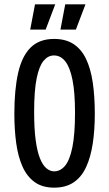

<svg xmlns="http://www.w3.org/2000/svg" viewBox="-20 -851 502 883"><path d="M229 12Q175 12 139.5 -13.5Q104 -39 83.5 -85Q63 -131 54.5 -193Q46 -255 46 -328Q46 -439 63.5 -516Q81 -593 121 -632.5Q161 -672 229 -672Q282 -672 318 -648.5Q354 -625 375.5 -580.5Q397 -536 406.5 -472Q416 -408 416 -327Q416 -253 406.5 -190.5Q397 -128 376 -82.5Q355 -37 319 -12.5Q283 12 229 12ZM229 -63Q258 -63 279.5 -89Q301 -115 313 -174.5Q325 -234 325 -333Q325 -425 313.5 -483Q302 -541 280.5 -568.5Q259 -596 228 -596Q201 -596 180.5 -571.5Q160 -547 148.5 -490.5Q137 -434 137 -336Q137 -259 144 -207Q151 -155 163.5 -123.5Q176 -92 193 -77.5Q210 -63 229 -63ZM190 -715H119L141 -831H234ZM329 -715H258L280 -831H373Z"/></svg>

Font: Bricolage Grotesque 36pt Condensed
Style: Regular
Weight: 400
Width: 3
Designer: Mathieu Triay
Foundry: Atelier Triay
Version: Version 1.001;gftools[0.9.33.dev8+g029e19f]